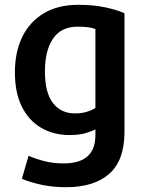

<svg xmlns="http://www.w3.org/2000/svg" viewBox="-20 -566 605 799"><path d="M498 -17V-511Q467 -525 417.5 -535.5Q368 -546 306 -546Q221 -546 162 -510.5Q103 -475 72.5 -412Q42 -349 42 -265Q42 -180 71 -122Q100 -64 151.5 -34Q203 -4 270 -4Q310 -4 338 -12.5Q366 -21 377 -28V-3Q377 114 245 114Q202 114 164.5 104.5Q127 95 99 82L71 178Q106 193 153 203Q200 213 255 213Q372 213 435 157Q498 101 498 -17ZM377 -117Q363 -107 340.5 -100.5Q318 -94 292 -94Q234 -94 200.5 -137Q167 -180 167 -269Q167 -355 200.5 -405Q234 -455 303 -455Q354 -455 377 -445Z"/></svg>

Font: Repo DemiBold
Style: Regular
Weight: 600
Designer: Stefan Peev
Foundry: Context Ltd
Version: Version 1.502